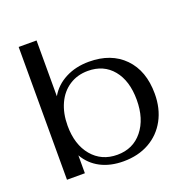

<svg xmlns="http://www.w3.org/2000/svg" viewBox="-124 -800 908 928"><g transform="rotate(-20 329.5 -336.5)"><path d="M161 -92V0H69V-683H161V-396Q189 -445 242 -472.5Q295 -500 363 -500Q477 -500 543.5 -432Q610 -364 610 -246Q610 -170 578.5 -112Q547 -54 490 -22Q433 10 357 10Q290 10 240 -16Q190 -42 161 -92ZM518 -248Q518 -346 471 -403Q424 -460 343 -460Q289 -460 247.5 -433Q206 -406 183.5 -357Q161 -308 161 -244Q161 -147 210 -88.5Q259 -30 340 -30Q421 -30 469.5 -90Q518 -150 518 -248Z"/></g></svg>

Font: Fahkwang
Style: Regular
Weight: 400
Version: Version 1.000; ttfautohint (v1.6)